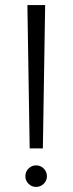

<svg xmlns="http://www.w3.org/2000/svg" viewBox="-20 -724 289 757"><path d="M88 -704H158L149 -139H97ZM80 -29Q80 -47 92.5 -59.5Q105 -72 122 -72Q140 -72 152.5 -59.5Q165 -47 165 -29Q165 -12 152.5 0.5Q140 13 122 13Q105 13 92.5 0.5Q80 -12 80 -29Z"/></svg>

Font: Bellota Text
Style: Regular
Weight: 400
Designer: Kemie Guaida
Foundry: Kemie Guaida
Version: Version 4.001